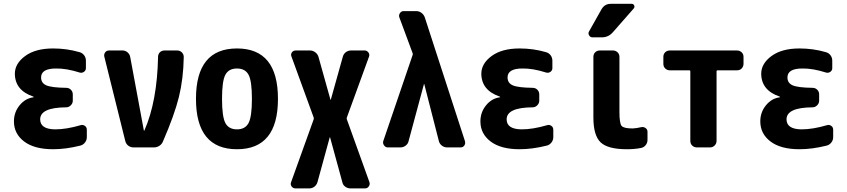

<svg xmlns="http://www.w3.org/2000/svg" viewBox="-20 -790 4540 1029"><path d="M412.1 -119.1Q423.8 -123 434.6 -115.7Q445.3 -108.4 445.3 -94.7V-54.7Q445.3 -39.1 435.5 -26.4Q425.8 -13.7 411.1 -9.8Q333 9.8 264.6 9.8Q164.1 9.8 109.4 -31.7Q54.7 -73.2 54.7 -139.6Q54.7 -188.5 85 -225.6Q115.2 -262.7 159.2 -268.6Q160.2 -268.6 160.2 -269.5Q160.2 -271.5 158.2 -272.5Q60.5 -305.7 59.6 -394.5Q59.6 -449.2 114.7 -489.7Q169.9 -530.3 264.6 -530.3Q337.9 -530.3 405.3 -510.7Q420.9 -506.8 430.7 -494.1Q440.4 -481.4 440.4 -464.8V-424.8Q440.4 -412.1 429.7 -404.8Q418.9 -397.5 406.2 -401.4Q335.9 -423.8 280.3 -422.9Q200.2 -422.9 200.2 -375Q200.2 -344.7 228.5 -332.5Q256.8 -320.3 335 -319.3Q349.6 -319.3 359.9 -309.1Q370.1 -298.8 370.1 -284.2V-250Q370.1 -236.3 359.4 -225.6Q348.6 -214.8 335 -214.8Q195.3 -213.9 195.3 -150.4Q195.3 -97.7 275.4 -96.7Q335.9 -96.7 412.1 -119.1Z M929.7 -519.5Q944.3 -519.5 954.6 -509.3Q964.8 -499 964.8 -484.4Q962.9 -368.2 939 -271Q915 -173.8 853.5 -32.2Q847.7 -17.6 834.5 -8.8Q821.3 0 804.7 0H695.3Q679.7 0 667.5 -9.3Q655.3 -18.6 651.4 -34.2L539.1 -486.3Q536.1 -499 543.5 -509.3Q550.8 -519.5 565.4 -519.5H636.7Q651.4 -519.5 663.1 -509.8Q674.8 -500 677.7 -485.4L751 -90.8Q751 -89.8 752 -89.8Q753.9 -89.8 753.9 -90.8Q822.3 -246.1 827.1 -485.4Q827.1 -500 836.9 -509.8Q846.7 -519.5 862.3 -519.5Z M1188 -130.4Q1206.1 -96.7 1250 -96.7Q1293.9 -96.7 1312 -130.4Q1330.1 -164.1 1330.1 -260.3Q1330.1 -356.4 1312 -389.6Q1293.9 -422.9 1250 -422.9Q1206.1 -422.9 1188 -389.6Q1169.9 -356.4 1169.9 -260.3Q1169.9 -164.1 1188 -130.4ZM1030.3 -260.3Q1030.3 -530.3 1250 -530.3Q1469.7 -530.3 1469.7 -260.3Q1469.7 9.8 1250 9.8Q1030.3 9.8 1030.3 -260.3Z M1960 186.5Q1963.9 198.2 1956.5 209Q1949.2 219.7 1936.5 219.7H1858.4Q1842.8 219.7 1830.1 210.4Q1817.4 201.2 1814.5 185.5L1749 -53.7Q1749 -54.7 1748 -54.7Q1747.1 -54.7 1747.1 -53.7L1681.6 185.5Q1677.7 200.2 1665.5 210Q1653.3 219.7 1637.7 219.7H1563.5Q1550.8 219.7 1543 209.5Q1535.2 199.2 1540 186.5L1661.1 -150.4Q1662.1 -155.3 1661.1 -160.2L1542 -487.3Q1537.1 -499 1544.4 -509.3Q1551.8 -519.5 1565.4 -519.5H1641.6Q1656.2 -519.5 1668.9 -510.3Q1681.6 -501 1686.5 -486.3L1751 -255.9Q1751 -254.9 1752 -254.9Q1752.9 -254.9 1752.9 -255.9L1817.4 -486.3Q1821.3 -501 1833.5 -510.3Q1845.7 -519.5 1862.3 -519.5H1934.6Q1946.3 -519.5 1954.1 -509.3Q1961.9 -499 1958 -487.3L1838.9 -160.2Q1836.9 -155.3 1838.9 -150.4Z M2256.8 -696.3 2471.7 -34.2Q2475.6 -21.5 2468.8 -10.7Q2461.9 0 2448.2 0H2376Q2361.3 0 2348.6 -9.3Q2335.9 -18.6 2332 -34.2L2253.9 -338.9Q2253.9 -339.8 2252.9 -339.8Q2252 -339.8 2252 -338.9L2169.9 -34.2Q2167 -19.5 2154.3 -9.8Q2141.6 0 2126 0H2057.6Q2045.9 0 2038.1 -11.2Q2030.3 -22.5 2034.2 -34.2L2191.4 -495.1Q2193.4 -500 2191.4 -504.9L2120.1 -697.3Q2116.2 -709 2123.5 -719.7Q2130.9 -730.5 2142.6 -730.5H2210.9Q2226.6 -730.5 2239.3 -720.7Q2252 -710.9 2256.8 -696.3Z M2912.1 -119.1Q2923.8 -123 2934.6 -115.7Q2945.3 -108.4 2945.3 -94.7V-54.7Q2945.3 -39.1 2935.5 -26.4Q2925.8 -13.7 2911.1 -9.8Q2833 9.8 2764.6 9.8Q2664.1 9.8 2609.4 -31.7Q2554.7 -73.2 2554.7 -139.6Q2554.7 -188.5 2585 -225.6Q2615.2 -262.7 2659.2 -268.6Q2660.2 -268.6 2660.2 -269.5Q2660.2 -271.5 2658.2 -272.5Q2560.5 -305.7 2559.6 -394.5Q2559.6 -449.2 2614.7 -489.7Q2669.9 -530.3 2764.6 -530.3Q2837.9 -530.3 2905.3 -510.7Q2920.9 -506.8 2930.7 -494.1Q2940.4 -481.4 2940.4 -464.8V-424.8Q2940.4 -412.1 2929.7 -404.8Q2918.9 -397.5 2906.2 -401.4Q2835.9 -423.8 2780.3 -422.9Q2700.2 -422.9 2700.2 -375Q2700.2 -344.7 2728.5 -332.5Q2756.8 -320.3 2835 -319.3Q2849.6 -319.3 2859.9 -309.1Q2870.1 -298.8 2870.1 -284.2V-250Q2870.1 -236.3 2859.4 -225.6Q2848.6 -214.8 2835 -214.8Q2695.3 -213.9 2695.3 -150.4Q2695.3 -97.7 2775.4 -96.7Q2835.9 -96.7 2912.1 -119.1Z M3416 -108.4Q3428.7 -111.3 3439.5 -104Q3450.2 -96.7 3450.2 -84V-40Q3450.2 -24.4 3440.4 -12.2Q3430.7 0 3416 2.9Q3381.8 9.8 3339.8 9.8Q3237.3 9.8 3198.7 -27.3Q3160.2 -64.5 3160.2 -160.2V-485.4Q3160.2 -500 3169.9 -509.8Q3179.7 -519.5 3195.3 -519.5H3264.6Q3279.3 -519.5 3289.6 -509.8Q3299.8 -500 3299.8 -485.4V-190.4Q3299.8 -129.9 3311 -115.7Q3322.3 -101.6 3370.1 -101.6Q3391.6 -102.5 3416 -108.4ZM3263.7 -616.2Q3240.2 -589.8 3205.1 -589.8H3155.3Q3143.6 -589.8 3137.2 -600.6Q3130.9 -611.3 3136.7 -621.1L3203.1 -739.3Q3220.7 -770.5 3254.9 -769.5H3365.2Q3375 -769.5 3378.9 -760.7Q3382.8 -752 3376 -744.1Z M3929.7 -519.5Q3944.3 -519.5 3954.6 -509.8Q3964.8 -500 3964.8 -485.4V-448.2Q3964.8 -433.6 3955.1 -423.3Q3945.3 -413.1 3929.7 -413.1H3825.2Q3820.3 -413.1 3820.3 -408.2V-35.2Q3820.3 -20.5 3810.1 -10.3Q3799.8 0 3785.2 0H3714.8Q3700.2 0 3689.9 -9.8Q3679.7 -19.5 3679.7 -35.2V-408.2Q3679.7 -413.1 3674.8 -413.1H3570.3Q3555.7 -413.1 3545.4 -422.9Q3535.2 -432.6 3535.2 -448.2V-485.4Q3535.2 -500 3544.9 -509.8Q3554.7 -519.5 3570.3 -519.5Z M4412.1 -119.1Q4423.8 -123 4434.6 -115.7Q4445.3 -108.4 4445.3 -94.7V-54.7Q4445.3 -39.1 4435.5 -26.4Q4425.8 -13.7 4411.1 -9.8Q4333 9.8 4264.6 9.8Q4164.1 9.8 4109.4 -31.7Q4054.7 -73.2 4054.7 -139.6Q4054.7 -188.5 4085 -225.6Q4115.2 -262.7 4159.2 -268.6Q4160.2 -268.6 4160.2 -269.5Q4160.2 -271.5 4158.2 -272.5Q4060.5 -305.7 4059.6 -394.5Q4059.6 -449.2 4114.7 -489.7Q4169.9 -530.3 4264.6 -530.3Q4337.9 -530.3 4405.3 -510.7Q4420.9 -506.8 4430.7 -494.1Q4440.4 -481.4 4440.4 -464.8V-424.8Q4440.4 -412.1 4429.7 -404.8Q4418.9 -397.5 4406.2 -401.4Q4335.9 -423.8 4280.3 -422.9Q4200.2 -422.9 4200.2 -375Q4200.2 -344.7 4228.5 -332.5Q4256.8 -320.3 4335 -319.3Q4349.6 -319.3 4359.9 -309.1Q4370.1 -298.8 4370.1 -284.2V-250Q4370.1 -236.3 4359.4 -225.6Q4348.6 -214.8 4335 -214.8Q4195.3 -213.9 4195.3 -150.4Q4195.3 -97.7 4275.4 -96.7Q4335.9 -96.7 4412.1 -119.1Z"/></svg>

Font: Rounded-L Mgen+ 1m bold
Style: Bold
Weight: 700
Designer: [Source Han Sans]
Ryoko NISHIZUKA  (kana & ideographs); Paul D. Hunt (Latin, Greek & Cyrillic); Wenlong ZHANG  (bopomofo
Version: Version 1.059.20150602